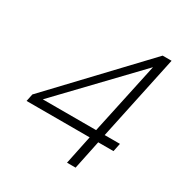

<svg xmlns="http://www.w3.org/2000/svg" viewBox="-165 -840 929 970"><g transform="rotate(30 300.0 -355.0)"><path d="M359 0 394 -168H26L35 -211L507 -710H559L454 -216H543L533 -168H444L409 0ZM93 -216H404L494 -635Z"/></g></svg>

Font: Geist Mono ExtraLight
Style: Italic
Weight: 200
Italic angle: -12°
Monospace: yes
Designer: Basement.studio, Andrés Briganti, Mateo Zaragoza
Foundry: Basement.studio, Vercel, Andrés Briganti, Guido Ferreyra, Mateo Zaragoza
Version: Version 1.500; ttfautohint (v1.8.4.7-5d5b)